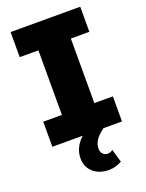

<svg xmlns="http://www.w3.org/2000/svg" viewBox="-171 -783 840 1101"><g transform="rotate(-20 249.5 -232.0)"><path d="M349 -547V-153H462V0H37V-153H151V-547H37V-700H462V-547ZM166 118Q166 67 199.5 24.5Q233 -18 296 -46L349 0Q312 27 297 51Q282 75 282 101Q282 121 293.5 133.5Q305 146 322 146Q338 146 354 135L377 214Q362 224 341.5 230Q321 236 298 236Q239 236 202.5 203.5Q166 171 166 118Z"/></g></svg>

Font: Montserrat Alternates ExtraBold
Style: Regular
Weight: 800
Designer: Julieta Ulanovsky
Foundry: Julieta Ulanovsky
Version: Version 7.200